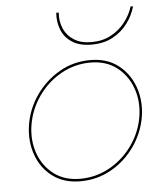

<svg xmlns="http://www.w3.org/2000/svg" viewBox="-50 -714 640 767"><g transform="rotate(-5 270.0 -330.5)"><path d="M56 -230Q66 -296 104 -350.5Q142 -405 198.5 -437.5Q255 -470 322 -470Q389 -470 433.5 -436Q478 -402 498 -347.5Q518 -293 509 -230Q499 -165 461 -110Q423 -55 366 -23Q309 9 242 9Q176 9 131 -24.5Q86 -58 66.5 -113Q47 -168 56 -230ZM66 -230Q57 -170 75.5 -118Q94 -66 136.5 -33.5Q179 -1 242 -1Q306 -1 361 -32Q416 -63 452.5 -115Q489 -167 499 -230Q508 -290 489 -342.5Q470 -395 427.5 -427.5Q385 -460 322 -460Q259 -460 204 -429Q149 -398 112.5 -345.5Q76 -293 66 -230ZM214 -670Q211 -636 223.5 -606.5Q236 -577 264 -559Q292 -541 334 -541Q378 -541 412 -559Q446 -577 469 -606.5Q492 -636 502 -669H512Q502 -633 478.5 -601.5Q455 -570 419 -550.5Q383 -531 334 -531Q286 -531 256 -550.5Q226 -570 213.5 -602Q201 -634 204 -670Z"/></g></svg>

Font: Jost Thin
Style: Italic
Weight: 200
Italic angle: -5°
Version: Version 3.710